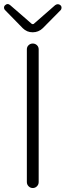

<svg xmlns="http://www.w3.org/2000/svg" viewBox="-29 -948 330 968"><path d="M106.4 -30.3V-699.2Q106.4 -711.9 115.2 -720.2Q124 -728.5 136.2 -728.5Q148.4 -728.5 157.2 -720.2Q166 -711.9 166 -699.2V-30.3Q166 -17.6 157.2 -8.8Q148.4 0 136.2 0Q124 0 115.2 -8.8Q106.4 -17.6 106.4 -30.3ZM85.9 -805.7 -3.9 -897.5Q-8.8 -902.3 -8.8 -909.2Q-8.8 -917 -2.9 -921.9Q2.9 -927.7 9.8 -927.7Q15.6 -927.7 22.5 -921.9L131.8 -827.1Q133.8 -826.2 136.2 -826.2Q138.7 -826.2 140.6 -827.1L249 -921.9Q255.9 -926.8 262.7 -926.8Q269.5 -926.8 275.4 -921.9Q281.2 -917 281.2 -909.2Q281.2 -902.3 277.3 -897.5L186.5 -805.7Q165 -785.2 135.7 -785.2Q106.4 -785.2 85.9 -805.7Z"/></svg>

Font: Gen Jyuu Gothic P Light
Style: Regular
Weight: 200
Designer: [Source Han Sans]
Ryoko NISHIZUKA  (kana & ideographs); Paul D. Hunt (Latin, Greek & Cyrillic); Wenlong ZHANG  (bopomofo
Version: Version 1.002.20150607